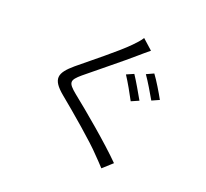

<svg xmlns="http://www.w3.org/2000/svg" viewBox="-142 -969 1283 1196"><g transform="rotate(20 500.0 -371.0)"><path d="M636 -567 588 -546C614 -507 652 -439 673 -399L723 -421C702 -458 661 -530 636 -567ZM752 -612 704 -590C731 -552 768 -489 792 -447L841 -469C819 -509 778 -578 752 -612ZM617 -798C607 -780 582 -753 564 -735C497 -666 344 -546 270 -484C183 -410 171 -367 264 -290C357 -214 525 -71 579 -12C599 9 625 34 644 56L707 -1C611 -98 429 -250 336 -324C270 -378 271 -394 332 -446C406 -508 551 -623 620 -684C635 -697 665 -723 684 -738Z"/></g></svg>

Font: Genne Gothic Normal
Style: Regular
Weight: 350
Designer: Ryoko NISHIZUKA (kana & ideographs); Paul D. Hunt (Latin, Greek & Cyrillic); Wenlong ZHANG (bopomofo); Sandoll Communica
Foundry: Adobe Systems Incorporated
Version: Version 1.004;PS 1.004;hotconv 16.6.51;makeotf.lib2.5.65220